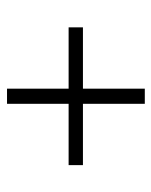

<svg xmlns="http://www.w3.org/2000/svg" viewBox="39 -496 444 563"><g transform="rotate(90 261.5 -214.0)"><path d="M239.5 -12.1V-192.7H59.7V-234.7H239.5V-416.1H283.9V-234.7H463.7V-192.7H283.9V-12.1Z"/></g></svg>

Font: Playfair 9pt
Style: Regular
Weight: 400
Designer: Claus Eggers Sørensen
Foundry: Claus Eggers Sørensen
Version: Version 2.203